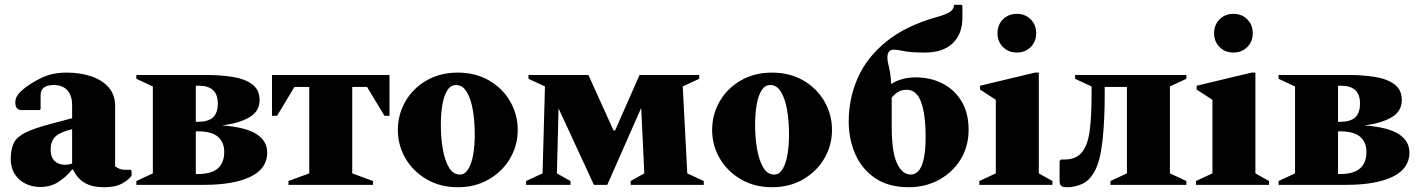

<svg xmlns="http://www.w3.org/2000/svg" viewBox="-20 -774 5932 804"><path d="M148 9Q115 9 86.5 -5Q58 -19 41 -46.5Q24 -74 25 -113Q26 -152 38.5 -176.5Q51 -201 86 -218.5Q121 -236 188 -254L282 -279V-333Q282 -374 262 -396Q242 -418 205 -418Q150 -418 150 -375V-317L147 -313H71Q44 -313 44 -346Q44 -368 64 -388Q84 -408 115 -427Q156 -452 188 -461Q220 -470 258 -470Q316 -470 362 -454.5Q408 -439 435 -408Q462 -377 462 -330V-78Q470 -71 480.5 -67Q491 -63 505 -63H527L531 -59V-38Q520 -22 492 -6Q464 10 417 10Q366 10 334.5 -8.5Q303 -27 286 -64H282Q257 -33 224.5 -12Q192 9 148 9ZM192 -147Q192 -116 208.5 -100Q225 -84 253 -84Q267 -84 282 -89V-233Q234 -222 213 -203Q192 -184 192 -147Z M620 -412 551 -444V-460H843Q903 -460 954 -452Q1005 -444 1036 -421Q1067 -398 1067 -355Q1067 -307 1023 -282Q979 -257 910 -249Q1011 -241 1055 -212Q1099 -183 1099 -135Q1099 -68 1029 -34Q959 0 835 0H551V-16L620 -48ZM813 -415H800V-264H810Q851 -264 871.5 -282Q892 -300 892 -341Q892 -415 813 -415ZM809 -224H800V-45H805Q865 -45 892 -68.5Q919 -92 919 -138Q919 -178 893 -201Q867 -224 809 -224Z M1119 -289V-460H1611V-289H1590L1517 -410H1455V-48L1542 -16V0H1188V-16L1275 -48V-410H1213L1140 -289Z M1897 10Q1823 10 1766 -23.5Q1709 -57 1677.5 -111.5Q1646 -166 1646 -230Q1646 -294 1677.5 -349Q1709 -404 1766 -437Q1823 -470 1897 -470Q1971 -470 2028 -437Q2085 -404 2116.5 -349Q2148 -294 2148 -230Q2148 -166 2116.5 -111.5Q2085 -57 2028 -23.5Q1971 10 1897 10ZM1906 -43Q1927 -43 1941 -66Q1955 -89 1961.5 -126.5Q1968 -164 1968 -210Q1968 -266 1960 -313Q1952 -360 1934.5 -389Q1917 -418 1890 -418Q1867 -418 1853 -395.5Q1839 -373 1832.5 -335.5Q1826 -298 1826 -251Q1826 -196 1834.5 -148.5Q1843 -101 1860.5 -72Q1878 -43 1906 -43Z M2262 -412 2193 -444V-460H2444L2549 -228H2556L2658 -460H2908V-444L2839 -412L2858 -48L2927 -16V0H2621V-16L2678 -48L2665 -322L2523 0H2467L2319 -320L2312 -48L2369 -16V0H2183V-16L2252 -48Z M3213 10Q3139 10 3082 -23.5Q3025 -57 2993.5 -111.5Q2962 -166 2962 -230Q2962 -294 2993.5 -349Q3025 -404 3082 -437Q3139 -470 3213 -470Q3287 -470 3344 -437Q3401 -404 3432.5 -349Q3464 -294 3464 -230Q3464 -166 3432.5 -111.5Q3401 -57 3344 -23.5Q3287 10 3213 10ZM3222 -43Q3243 -43 3257 -66Q3271 -89 3277.5 -126.5Q3284 -164 3284 -210Q3284 -266 3276 -313Q3268 -360 3250.5 -389Q3233 -418 3206 -418Q3183 -418 3169 -395.5Q3155 -373 3148.5 -335.5Q3142 -298 3142 -251Q3142 -196 3150.5 -148.5Q3159 -101 3176.5 -72Q3194 -43 3222 -43Z M3975 -754H4006L4010 -750V-698Q4010 -632 3969.5 -593Q3929 -554 3853 -554Q3792 -554 3765.5 -560Q3739 -566 3723 -566Q3696 -566 3696 -533Q3696 -517 3702.5 -493Q3709 -469 3712 -422Q3731 -435 3757 -442.5Q3783 -450 3815 -450Q3877 -450 3927.5 -424Q3978 -398 4007 -349Q4036 -300 4036 -231Q4036 -160 4002 -105.5Q3968 -51 3911 -20.5Q3854 10 3786 10Q3701 10 3645.5 -27.5Q3590 -65 3562 -127.5Q3534 -190 3534 -266Q3534 -362 3572 -448Q3610 -534 3691.5 -600Q3773 -666 3901 -702Q3947 -715 3961 -726.5Q3975 -738 3975 -754ZM3714 -242Q3714 -138 3736 -90.5Q3758 -43 3794 -43Q3811 -43 3825 -57Q3839 -71 3847.5 -105.5Q3856 -140 3856 -201Q3856 -296 3837 -347Q3818 -398 3777 -398Q3754 -398 3739 -388Q3724 -378 3714 -365Z M4238 -554Q4203 -554 4180 -577Q4157 -600 4157 -635Q4157 -670 4180 -693Q4203 -716 4238 -716Q4273 -716 4296 -693Q4319 -670 4319 -635Q4319 -600 4296 -577Q4273 -554 4238 -554ZM4081 0V-16L4150 -48V-356L4084 -399V-415L4314 -470H4330V-48L4387 -16V0Z M4606 -378Q4606 -267 4596.5 -183Q4587 -99 4564 -57Q4542 -17 4511 -3.5Q4480 10 4451 10Q4429 10 4423 4Q4417 -2 4417 -19V-100L4423 -106H4437Q4486 -106 4510.5 -136Q4535 -166 4543 -226Q4551 -286 4551 -378V-412L4482 -444V-460H4948V-444L4879 -412V-48L4948 -16V0H4630V-16L4699 -48V-410H4606Z M5145 -554Q5110 -554 5087 -577Q5064 -600 5064 -635Q5064 -670 5087 -693Q5110 -716 5145 -716Q5180 -716 5203 -693Q5226 -670 5226 -635Q5226 -600 5203 -577Q5180 -554 5145 -554ZM4988 0V-16L5057 -48V-356L4991 -399V-415L5221 -470H5237V-48L5294 -16V0Z M5403 -412 5334 -444V-460H5626Q5686 -460 5737 -452Q5788 -444 5819 -421Q5850 -398 5850 -355Q5850 -307 5806 -282Q5762 -257 5693 -249Q5794 -241 5838 -212Q5882 -183 5882 -135Q5882 -68 5812 -34Q5742 0 5618 0H5334V-16L5403 -48ZM5596 -415H5583V-264H5593Q5634 -264 5654.5 -282Q5675 -300 5675 -341Q5675 -415 5596 -415ZM5592 -224H5583V-45H5588Q5648 -45 5675 -68.5Q5702 -92 5702 -138Q5702 -178 5676 -201Q5650 -224 5592 -224Z"/></svg>

Font: Spectral ExtraBold
Style: Regular
Weight: 800
Designer: Jean-Baptiste Levee
Foundry: Production Type
Version: Version 2.001